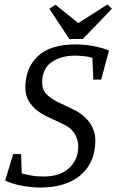

<svg xmlns="http://www.w3.org/2000/svg" viewBox="-20 -825 519 856"><path d="M159 11Q122 11 79.5 3.5Q37 -4 3 -20L39 -138H74L77 -52Q91 -48 117 -43Q143 -38 174 -38Q248 -38 288.5 -76Q329 -114 329 -172Q329 -200 314 -227Q299 -254 261 -272L182 -309Q164 -318 143.5 -334Q123 -350 108 -375Q93 -400 93 -435Q93 -521 148 -574Q203 -627 318 -627Q356 -627 394 -620Q432 -613 466 -600L431 -470H396L392 -567Q379 -572 355.5 -574.5Q332 -577 315 -577Q252 -577 210 -548Q168 -519 168 -456Q168 -425 187.5 -405Q207 -385 238 -370L309 -336Q353 -315 379 -279Q405 -243 405 -199Q405 -134 376 -87Q347 -40 292 -14.5Q237 11 159 11ZM289 -651 200 -786 227 -804 329 -722 459 -805 479 -786 349 -651Z"/></svg>

Font: Manuale
Style: Italic
Weight: 400
Italic angle: -11°
Designer: Eduardo Tunni / Pablo Cosgaya
Foundry: Eduardo Tunni / Pablo Cosgaya
Version: Version 1.002